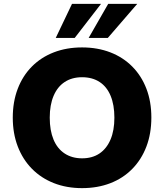

<svg xmlns="http://www.w3.org/2000/svg" viewBox="-20 -961 847 992"><path d="M404 11Q324 11 258 -15Q192 -41 144.5 -89.5Q97 -138 71.5 -205Q46 -272 46 -353Q46 -435 71.5 -502Q97 -569 144.5 -617Q192 -665 258 -690.5Q324 -716 404 -716Q484 -716 550 -690.5Q616 -665 663.5 -617Q711 -569 736.5 -502.5Q762 -436 762 -354Q762 -271 736.5 -204Q711 -137 663.5 -88.5Q616 -40 550 -14.5Q484 11 404 11ZM404 -143Q457 -143 494 -168Q531 -193 551 -240Q571 -287 571 -353Q571 -419 551.5 -466Q532 -513 494.5 -537.5Q457 -562 404 -562Q352 -562 314.5 -537.5Q277 -513 257 -466Q237 -419 237 -353Q237 -287 256.5 -240Q276 -193 314 -168Q352 -143 404 -143ZM268 -765 352 -941H502L366 -765ZM438 -765 539 -941H689L537 -765Z"/></svg>

Font: Nunito Sans 12pt Black
Style: Regular
Weight: 900
Designer: Vernon Adams
Foundry: Vernon Adams
Version: Version 3.101;gftools[0.9.27]